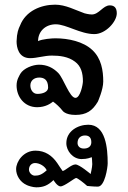

<svg xmlns="http://www.w3.org/2000/svg" viewBox="-20 -478 549 822"><path d="M335 -130C335 -117 324 -59 303 -59C278 -59 252 -143 229 -166C207 -188 181 -201 147 -201C121 -201 81 -186 67 -162C62 -152 51 -137 51 -112C51 -64 84 -19 139 -19C175 -19 197 -35 207 -43C220 -34 236 -19 247 -5C247 -5 258 14 303 14C350 14 376 -4 399 -43C399 -43 422 -94 422 -129C422 -176 414 -228 375 -264C337 -300 273 -314 217 -314C202 -314 161 -311 143 -302C143 -344 175 -374 219 -374C263 -374 325 -332 384 -332C432 -332 480 -385 480 -421C480 -446 468 -455 450 -455C421 -455 404 -416 373 -416C360 -416 342 -421 342 -421C302 -435 261 -458 216 -458C155 -458 90 -431 66 -369C59 -355 52 -337 51 -301C51 -276 59 -229 109 -229C139 -229 169 -240 202 -240C235 -240 272 -236 301 -214C327 -195 335 -165 335 -130ZM148 -146C168 -146 186 -137 186 -103C186 -85 164 -76 140 -76C121 -76 110 -94 110 -112C110 -133 126 -146 148 -146ZM375 225C375 238 368 267 368 267C368 267 320 226 303 226C285 226 258 254 248 254C248 254 229 227 225 220C203 188 173 167 132 167C80 167 49 214 49 246C49 272 65 301 94 314C99 317 121 324 135 324C164 324 184 317 209 293C209 293 225 320 239 320C256 320 299 284 306 284C312 284 339 305 353 318C353 318 379 321 399 321C429 321 441 239 441 221C441 157 433 56 358 56C314 56 264 83 264 135C264 169 293 203 329 203C355 203 365 197 373 195C373 195 375 212 375 225ZM344 102C362 102 371 112 371 131C371 151 355 158 339 158C320 158 312 146 312 134C312 111 328 102 344 102ZM180 251C158 271 145 274 129 274C116 274 104 261 104 248C104 231 116 220 130 220C149 220 172 233 180 251Z"/></svg>

Font: Itim
Style: Regular
Weight: 400
Designer: CadsonDemak Team
Foundry: Pablo Impallari
Version: Version 1.002;PS 001.002;hotconv 1.0.88;makeotf.lib2.5.64775